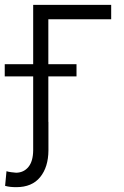

<svg xmlns="http://www.w3.org/2000/svg" viewBox="-70 -566 517 798"><path d="M392.1 -545.9V-485.8H130.9V0H67.9V-545.9ZM-50.3 -248.5V-299.3H248V-248.5ZM67.9 -59.6H131.3V59.1Q130.9 128.4 96.9 170.2Q63 211.9 -2.4 211.9Q-15.6 211.9 -26.6 210.7Q-37.6 209.5 -48.8 206.5L-43 145.5Q-37.1 147.9 -23.4 149.7Q-9.8 151.4 -2.9 151.9Q28.8 151.4 48.1 127.9Q67.4 104.5 67.9 59.1Z"/></svg>

Font: Inter Tight Light
Style: Regular
Weight: 300
Designer: Rasmus Andersson
Foundry: rsms
Version: Version 3.004